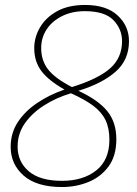

<svg xmlns="http://www.w3.org/2000/svg" viewBox="-20 -744 551 774"><path d="M230 10Q128 10 75.5 -36Q23 -82 23 -152Q23 -208 52 -252Q81 -296 130 -329Q179 -362 240 -383Q176 -419 147 -457.5Q118 -496 118 -550Q118 -594 141.5 -634Q165 -674 210.5 -699Q256 -724 323 -724Q409 -724 454.5 -681.5Q500 -639 500 -578Q500 -502 445.5 -454.5Q391 -407 296 -378Q376 -341 412.5 -296Q449 -251 449 -183Q449 -116 418 -73.5Q387 -31 337 -10.5Q287 10 230 10ZM270 -393Q376 -426 424 -468.5Q472 -511 472 -578Q472 -627 437 -663Q402 -699 322 -699Q270 -699 230 -679Q190 -659 168 -625.5Q146 -592 146 -550Q146 -500 174 -464Q202 -428 270 -393ZM230 -15Q315 -15 368 -57Q421 -99 421 -181Q421 -227 405.5 -259.5Q390 -292 356 -317.5Q322 -343 266 -368Q206 -350 157.5 -319Q109 -288 80 -246.5Q51 -205 51 -153Q51 -92 96 -53.5Q141 -15 230 -15Z"/></svg>

Font: Noto Serif Tamil Thin
Style: Italic
Weight: 100
Italic angle: -12°
Designer: Indian Type Foundry, Tom Grace, and the Monotype Design Team
Foundry: Monotype Imaging Inc.
Version: Version 2.003; ttfautohint (v1.8.4.7-5d5b)